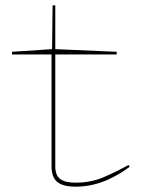

<svg xmlns="http://www.w3.org/2000/svg" viewBox="-20 -684 576 719"><path d="M263 15Q215 15 194 -3Q173 -21 173 -61V-480H25V-490L175 -500L177 -664H187V-500L417 -490V-480H187V-61Q187 -28 205 -14Q223 0 263 0Q319 0 364.5 -19Q410 -38 461 -66L466 -60Q451 -48 429.5 -35Q408 -22 382.5 -10.5Q357 1 326.5 8Q296 15 263 15Z"/></svg>

Font: Kalnia Expanded Thin
Style: Regular
Weight: 250
Width: 7
Designer: Frida Medrano
Foundry: Frida Medrano
Version: Version 1.105